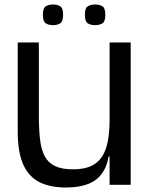

<svg xmlns="http://www.w3.org/2000/svg" viewBox="-20 -823 671 855"><path d="M274 12Q206 12 158.5 -10.5Q111 -33 85.5 -86Q60 -139 59 -229V-634H153V-286Q154 -234 159.5 -193.5Q165 -153 180.5 -125Q196 -97 226 -83Q256 -69 305 -69Q354 -69 385.5 -83.5Q417 -98 435 -126.5Q453 -155 460.5 -196.5Q468 -238 468 -292V-184Q468 -111 445 -68Q422 -25 379 -6.5Q336 12 274 12ZM455 -126 465 -190 500 -165V-126ZM468 0V-184V-634H562V0ZM403 -711Q384 -711 371 -719Q358 -727 358 -757Q358 -787 371 -795Q384 -803 403 -803Q423 -803 436 -795Q449 -787 449 -757Q449 -727 436 -719Q423 -711 403 -711ZM216 -711Q197 -711 184 -719Q171 -727 171 -757Q171 -787 184 -795Q197 -803 216 -803Q235 -803 248 -795Q261 -787 261 -757Q261 -727 248 -719Q235 -711 216 -711Z"/></svg>

Font: Matangi SemiBold
Style: Regular
Weight: 600
Designer: Prashant Pant
Foundry: The Graphic Ant
Version: Version 3.002